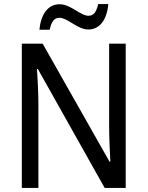

<svg xmlns="http://www.w3.org/2000/svg" viewBox="-20 -930 730 950"><path d="M175 -783H226C234 -822 248 -842 274 -842C314 -842 364 -784 417 -784C473 -784 509 -832 516 -910H466C457 -873 445 -852 418 -852C378 -852 330 -909 275 -909C215 -909 182 -856 175 -783ZM602 0V-714H520V-302C520 -247 524 -172 526 -130H522L191 -714H88V0H170V-413C170 -475 166 -539 163 -589H167L498 0Z"/></svg>

Font: Noto Sans Bengali UI SemiCondensed
Style: Regular
Weight: 400
Width: 4
Designer: Jelle Bosma - Monotype Design Team
Foundry: Monotype Imaging Inc.
Version: Version 2.003